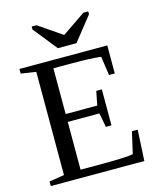

<svg xmlns="http://www.w3.org/2000/svg" viewBox="-125 -948 861 1037"><g transform="rotate(-15 305.5 -429.5)"><path d="M28.8 -25.9 112.8 -39.1V-616.2L28.8 -628.9V-654.8H520V-498H487.8L472.2 -604Q417.5 -610.8 314 -610.8H207V-355H383.8L398.9 -433.1H430.2V-231.9H398.9L383.8 -311H207V-43.9H335.9Q461.9 -43.9 501 -51.8L528.8 -172.9H561L551.8 0H28.8ZM179.2 -858.9 310.1 -769.5 440.9 -858.9H468.3V-842.8L362.3 -709.5H258.3L151.9 -842.8V-858.9Z"/></g></svg>

Font: Tinos
Style: Regular
Weight: 400
Designer: Steve Matteson
Foundry: Monotype Imaging Inc.
Version: Version 1.23